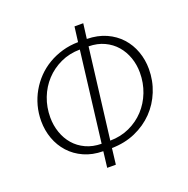

<svg xmlns="http://www.w3.org/2000/svg" viewBox="-131 -867 967 990"><g transform="rotate(-20 352.0 -371.5)"><path d="M419.5 -660.5Q478.5 -659.5 524.8 -638.8Q571 -618 602.8 -583Q634.5 -548 651 -502.2Q667.5 -456.5 667.5 -406Q667.5 -341.5 644.2 -284Q621 -226.5 579 -183.2Q537 -140 478.5 -114.2Q420 -88.5 349 -87.5L338.5 0H291L301.5 -87.5Q242.5 -88 196.5 -108.8Q150.5 -129.5 118.8 -164.5Q87 -199.5 70.2 -245.5Q53.5 -291.5 53.5 -342.5Q53.5 -385.5 64.2 -425.5Q75 -465.5 95 -500.5Q115 -535.5 143.2 -564.8Q171.5 -594 207 -615Q242.5 -636 284 -648Q325.5 -660 371.5 -660.5L382 -743H430ZM617.5 -404Q617.5 -447.5 603.8 -486.8Q590 -526 564.2 -555.8Q538.5 -585.5 500.8 -603.2Q463 -621 415 -621.5L354 -126.5Q411.5 -127 460 -149.2Q508.5 -171.5 543.5 -209.2Q578.5 -247 598 -297.2Q617.5 -347.5 617.5 -404ZM104 -344.5Q104 -300.5 117.8 -261Q131.5 -221.5 157.2 -191.8Q183 -162 220.8 -144.5Q258.5 -127 306.5 -126.5L367 -621.5Q309 -621 260.8 -598.5Q212.5 -576 177.5 -538.2Q142.5 -500.5 123.2 -450.5Q104 -400.5 104 -344.5Z"/></g></svg>

Font: Lato Light
Style: Italic
Weight: 300
Italic angle: -7°
Designer: Lukasz Dziedzic
Foundry: tyPoland Lukasz Dziedzic
Version: Version 2.007; 2014-02-27